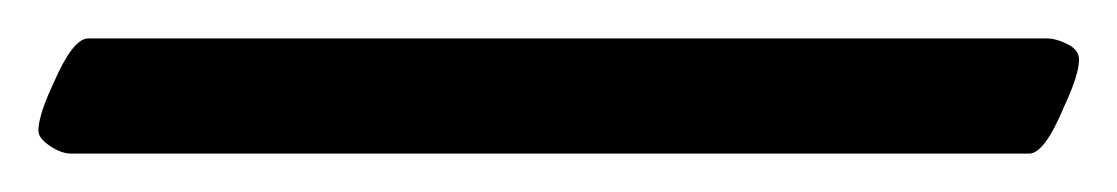

<svg xmlns="http://www.w3.org/2000/svg" viewBox="-41 105 582 100"><path d="M-21 173Q-21 165 -13 148Q-3 125 5 125H504Q509 125 515 128Q521 131 521 136Q521 144 513 161Q503 185 495 185H-4Q-9 185 -15 181Q-21 177 -21 173Z"/></svg>

Font: Monomakh
Style: Regular
Weight: 400
Version: Version 1.200; ttfautohint (v1.8.4.7-5d5b)